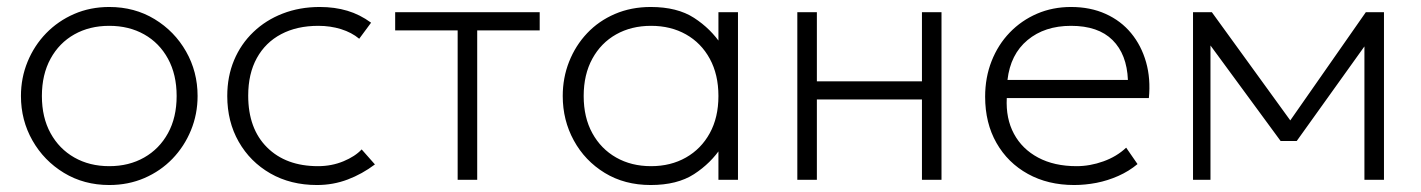

<svg xmlns="http://www.w3.org/2000/svg" viewBox="-20 -515 4070 550"><path d="M293 15Q220.5 15 163.2 -19.8Q106 -54.5 73 -112.5Q40 -170.5 40 -240Q40 -292 59 -338.2Q78 -384.5 112.2 -419.8Q146.5 -455 192.5 -475Q238.5 -495 293 -495Q365.5 -495 422.8 -460.2Q480 -425.5 513 -367.5Q546 -309.5 546 -240Q546 -188 527 -141.8Q508 -95.5 474 -60.2Q440 -25 393.8 -5Q347.5 15 293 15ZM293 -39Q349.5 -39 393 -63.8Q436.5 -88.5 461.2 -133.5Q486 -178.5 486 -240Q486 -301.5 461.2 -346.8Q436.5 -392 393 -416.5Q349.5 -441 293 -441Q236.5 -441 193 -416.5Q149.5 -392 124.8 -346.8Q100 -301.5 100 -240Q100 -178.5 124.8 -133.5Q149.5 -88.5 193 -63.8Q236.5 -39 293 -39Z M888 15Q812.5 15 754.5 -18.2Q696.5 -51.5 663.8 -109Q631 -166.5 631 -240Q631 -296 650.5 -342.5Q670 -389 705.8 -423.2Q741.5 -457.5 790 -476.2Q838.5 -495 896 -495Q939 -495 975 -484.2Q1011 -473.5 1043 -450L1009 -404Q987.5 -422 957 -431.5Q926.5 -441 892 -441Q830.5 -441 785.5 -417.2Q740.5 -393.5 715.8 -348.8Q691 -304 691 -241Q691 -146.5 745 -92.8Q799 -39 891 -39Q930 -39 963.8 -53Q997.5 -67 1016 -87L1054 -44Q1017.5 -16.5 976 -0.8Q934.5 15 888 15Z M1291 0V-428H1112V-480H1526V-428H1347V0Z M1844 15Q1769 15 1712.2 -19.8Q1655.5 -54.5 1623.8 -112.5Q1592 -170.5 1592 -240Q1592 -292 1610.2 -338.2Q1628.5 -384.5 1661.8 -419.8Q1695 -455 1741.5 -475Q1788 -495 1844 -495Q1920 -495 1968.2 -463.8Q2016.5 -432.5 2047 -386L2038 -374V-480H2094V0H2038V-106L2047 -94Q2016.5 -47.5 1968.2 -16.2Q1920 15 1844 15ZM1845 -39Q1901.5 -39 1945 -63.8Q1988.5 -88.5 2013.2 -133.5Q2038 -178.5 2038 -240Q2038 -301.5 2013.2 -346.8Q1988.5 -392 1945 -416.5Q1901.5 -441 1845 -441Q1788.5 -441 1745 -416.5Q1701.5 -392 1676.8 -346.8Q1652 -301.5 1652 -240Q1652 -178.5 1676.8 -133.5Q1701.5 -88.5 1745 -63.8Q1788.5 -39 1845 -39Z M2264 0V-480H2320V-282H2621V-480H2677V0H2621V-230H2320V0Z M3057 15Q2982 15 2924.5 -16.8Q2867 -48.5 2834.5 -105.5Q2802 -162.5 2802 -238Q2802 -293 2820.5 -340Q2839 -387 2872.5 -421.8Q2906 -456.5 2950.8 -475.8Q2995.5 -495 3048 -495Q3103.5 -495 3147.2 -475.2Q3191 -455.5 3220.2 -420Q3249.5 -384.5 3263 -337Q3276.5 -289.5 3271 -234H2864Q2861 -175.5 2884.5 -131.8Q2908 -88 2954 -63.5Q3000 -39 3064 -39Q3102.5 -39 3140.8 -52.8Q3179 -66.5 3206 -92L3238.5 -45Q3214 -24.5 3183.5 -11Q3153 2.5 3120.8 8.8Q3088.5 15 3057 15ZM2866 -286H3211Q3208 -359.5 3167 -400.2Q3126 -441 3048 -441Q2972.5 -441 2923.5 -400.2Q2874.5 -359.5 2866 -286Z M3397.5 0V-480H3448.5H3451.5L3688.5 -153L3663.5 -152L3892.5 -480H3944.5V0H3888.5V-401L3898.5 -396L3694.5 -111H3648.5L3438.5 -397L3447.5 -402V0Z"/></svg>

Font: Geologica Cursive Thin
Style: Regular
Weight: 250
Designer: Sindre Bremnes, Frode Helland
Foundry: Monokrom Skriftforlag AS
Version: Version 1.010;gftools[0.9.28]